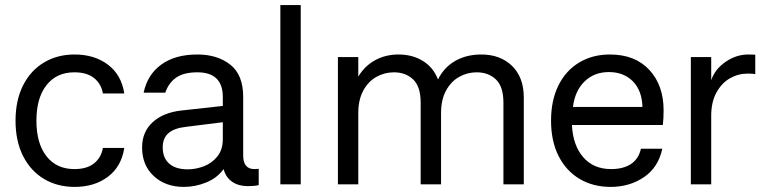

<svg xmlns="http://www.w3.org/2000/svg" viewBox="-20 -724 3011 754"><path d="M468 -357H384Q378 -394 350 -417Q322 -440 272 -440Q202 -440 162.5 -389.5Q123 -339 123 -250Q123 -161 162.5 -110.5Q202 -60 272 -60Q322 -60 350 -83Q378 -106 384 -143H468Q457 -70 404 -30Q351 10 273 10Q205 10 152.5 -21.5Q100 -53 70.5 -111.5Q41 -170 41 -250Q41 -330 70.5 -388.5Q100 -447 152.5 -478.5Q205 -510 273 -510Q351 -510 404 -470Q457 -430 468 -357Z M996 -61V3Q979 7 953 7Q917 7 892 -10Q867 -27 858 -60Q833 -25 790 -7.5Q747 10 702 10Q630 10 584 -32.5Q538 -75 538 -145Q538 -206 579.5 -244Q621 -282 692 -290L855 -308V-343Q855 -440 755 -440Q701 -440 671.5 -419Q642 -398 629 -360H544Q559 -431 613.5 -470.5Q668 -510 755 -510Q834 -510 884.5 -470Q935 -430 935 -344V-114Q935 -60 979 -60Q988 -60 996 -61ZM855 -178V-244L711 -226Q665 -221 642 -201.5Q619 -182 619 -145Q619 -104 644.5 -81.5Q670 -59 717 -59Q749 -59 780.5 -71Q812 -83 833.5 -109.5Q855 -136 855 -178Z M1081 -704H1161V0H1081Z M2037 -341V0H1957V-321Q1957 -384 1927.5 -412Q1898 -440 1852 -440Q1815 -440 1783 -422Q1751 -404 1731.5 -368Q1712 -332 1712 -280V0H1632V-321Q1632 -384 1602.5 -412Q1573 -440 1527 -440Q1490 -440 1458 -422Q1426 -404 1406.5 -368Q1387 -332 1387 -280V0H1307V-500H1387V-423Q1412 -465 1453 -487.5Q1494 -510 1545 -510Q1600 -510 1641 -484.5Q1682 -459 1700 -412Q1724 -460 1768 -485Q1812 -510 1870 -510Q1945 -510 1991 -465Q2037 -420 2037 -341Z M2583 -233H2226Q2230 -153 2270.5 -106.5Q2311 -60 2380 -60Q2428 -60 2458 -80Q2488 -100 2497 -140H2581Q2565 -66 2508.5 -28Q2452 10 2378 10Q2309 10 2256 -21.5Q2203 -53 2173.5 -111.5Q2144 -170 2144 -250Q2144 -330 2173 -388.5Q2202 -447 2254.5 -478.5Q2307 -510 2375 -510Q2474 -510 2530 -449.5Q2586 -389 2586 -291Q2586 -257 2583 -233ZM2503 -304Q2501 -369 2465 -405Q2429 -441 2371 -441Q2314 -441 2276 -404.5Q2238 -368 2230 -304Z M2693 0V-500H2773V-409Q2788 -453 2830 -481.5Q2872 -510 2918 -510Q2937 -510 2946 -509V-433Q2935 -435 2916 -435Q2879 -435 2846.5 -416.5Q2814 -398 2793.5 -360.5Q2773 -323 2773 -270V0Z"/></svg>

Font: CBA Beacon Sans
Style: Regular
Weight: 400
Designer: Wei Huang
Foundry: Wei Huang
Version: Version 1.002